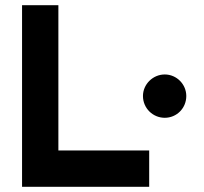

<svg xmlns="http://www.w3.org/2000/svg" viewBox="-20 -720 785 740"><path d="M555 -140H205V-700H65V0H555ZM698 -350C698 -395 661 -433 615 -433C569 -433 531 -395 531 -350C531 -303 569 -266 615 -266C661 -266 698 -303 698 -350Z"/></svg>

Font: Righteous
Style: Regular
Weight: 400
Designer: Astigmatic (AOETI)
Foundry: Astigmatic (AOETI)
Version: Version 1.000